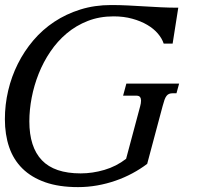

<svg xmlns="http://www.w3.org/2000/svg" viewBox="-31 -747 824 778"><path d="M480 -103.5 537.1 -316.9Q538.6 -322.8 539.6 -328.4Q540.5 -334 540.5 -339.4Q540.5 -348.1 536.4 -353.8Q532.2 -359.4 521 -359.4H467.8L481 -408.2H694.8L684.1 -369.1H669.4Q660.6 -369.1 654.5 -366.7Q648.4 -364.3 643.8 -358.4Q639.2 -352.5 635.5 -342.3Q631.8 -332 627.9 -316.9L565.4 -83Q537.6 -62 505.4 -44.7Q473.1 -27.3 437.3 -14.9Q401.4 -2.4 363 4.4Q324.7 11.2 285.2 11.2Q208 11.2 152.1 -8.5Q96.2 -28.3 59.8 -64.2Q23.4 -100.1 6.1 -150.9Q-11.2 -201.7 -11.2 -264.2Q-11.2 -322.8 2.2 -379.9Q15.6 -437 41.3 -488.3Q66.9 -539.6 104 -583.3Q141.1 -627 189 -658.7Q236.8 -690.4 294.7 -708.5Q352.5 -726.6 419.4 -726.6Q454.1 -726.6 487.3 -724.9Q520.5 -723.1 554 -721.2Q587.4 -719.2 621.3 -717.5Q655.3 -715.8 691.4 -715.8L668.5 -570.3H632.3Q625.5 -591.3 608.6 -611.1Q591.8 -630.9 565.7 -646.2Q539.6 -661.6 505.1 -671.1Q470.7 -680.7 429.2 -680.7Q372.1 -680.7 324.7 -662.1Q277.3 -643.6 239.5 -611.8Q201.7 -580.1 173.1 -537.8Q144.5 -495.6 125.7 -448.2Q106.9 -400.9 97.4 -351.3Q87.9 -301.8 87.9 -255.4Q87.9 -150.9 138.7 -97.7Q189.5 -44.4 295.9 -44.4Q343.8 -44.4 392.1 -58.6Q440.4 -72.8 480 -103.5Z"/></svg>

Font: Arian Grqi
Style: Italic
Weight: 400
Italic angle: -15°
Designer: Ruben Hakobyan (Tarumian)
Foundry: Ruben Hakobyan (Tarumian)
Version: Version 1.002